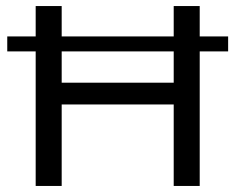

<svg xmlns="http://www.w3.org/2000/svg" viewBox="-20 -615 778 635"><path d="M4 -445V-494.5H734.5V-445ZM98 0V-595H184V-341.5H554.5V-595H640.5V0H554.5V-269.5H184V0Z"/></svg>

Font: Encode Sans SC Expanded
Style: Regular
Weight: 400
Width: 7
Designer: Multiple Designers
Foundry: Impallari Type
Version: Version 3.002